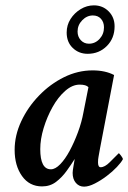

<svg xmlns="http://www.w3.org/2000/svg" viewBox="-20 -697 483 724"><path d="M296.9 6.8Q278.3 6.8 266.1 -7.3Q253.9 -21.5 253.9 -44.9Q253.9 -52.7 257.3 -71.8Q260.7 -90.8 261.7 -97.7Q249 -77.1 231.4 -52.7Q213.9 -28.3 191.4 -11.2Q168.9 5.9 138.7 5.9Q90.8 5.9 63 -33.2Q35.2 -72.3 35.2 -131.8Q35.2 -186.5 60.1 -239.7Q85 -293 127 -336.4Q168.9 -379.9 221.2 -405.8Q273.4 -431.6 329.1 -431.6Q377 -431.6 410.2 -414.1L357.4 -138.7Q353.5 -116.2 351.6 -106.4Q349.6 -96.7 349.6 -85Q349.6 -66.4 359.4 -66.4Q375 -66.4 393.6 -85Q412.1 -103.5 427.7 -119.1Q429.7 -119.1 436.5 -109.9Q443.4 -100.6 443.4 -96.7Q437.5 -85 420.9 -67.4Q404.3 -49.8 382.3 -33.2Q360.4 -16.6 337.4 -4.9Q314.5 6.8 296.9 6.8ZM171.9 -58.6Q188.5 -58.6 207 -77.6Q225.6 -96.7 242.7 -128.4Q259.8 -160.2 273.9 -198.2Q288.1 -236.3 294.9 -274.4L313.5 -368.2Q304.7 -377.9 280.3 -377.9Q252.9 -377.9 226.1 -354.5Q199.2 -331.1 178.2 -293.5Q157.2 -255.9 144.5 -213.9Q131.8 -171.9 131.8 -134.8Q131.8 -58.6 171.9 -58.6ZM310.5 -494.1Q277.3 -494.1 254.4 -516.1Q231.4 -538.1 231.4 -574.2Q231.4 -602.5 246.1 -625.5Q260.7 -648.4 284.2 -662.6Q307.6 -676.8 334 -676.8Q367.2 -676.8 389.6 -654.3Q412.1 -631.8 412.1 -597.7Q412.1 -552.7 382.8 -523.4Q353.5 -494.1 310.5 -494.1ZM315.4 -532.2Q338.9 -532.2 355.5 -550.3Q372.1 -568.4 372.1 -593.8Q372.1 -613.3 360.8 -626Q349.6 -638.7 330.1 -638.7Q307.6 -638.7 290 -620.6Q272.5 -602.5 272.5 -578.1Q272.5 -558.6 284.7 -545.4Q296.9 -532.2 315.4 -532.2Z"/></svg>

Font: Crimson Text SemiBold
Style: Italic
Weight: 600
Italic angle: -11°
Designer: Sebastian Kosch
Foundry: Sebastian Kosch
Version: Version 1.100; ttfautohint (v1.8.4)